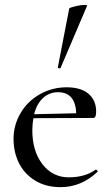

<svg xmlns="http://www.w3.org/2000/svg" viewBox="-20 -751 451 783"><path d="M291 -289.1Q287.1 -375 216.8 -375Q181.6 -375 155.8 -351.6Q129.9 -328.1 119.1 -285.2ZM371.1 -59.1Q374 -59.1 377 -55.4Q379.9 -51.8 377 -49.8Q311.5 12.2 227.1 12.2Q167 12.2 123.5 -14.4Q80.1 -41 57.6 -85.4Q35.2 -129.9 35.2 -185.1Q35.2 -240.2 63.5 -289.1Q91.8 -337.9 142.3 -366.5Q192.9 -395 251.5 -395Q310.1 -395 341.1 -368.4Q372.1 -341.8 372.1 -295.9Q372.1 -270 360.8 -270L116.2 -269Q112.3 -249 111.8 -220.2Q111.8 -134.3 153.3 -81.1Q194.8 -27.8 260.5 -27.8Q326.2 -27.8 370.1 -59.1ZM215.8 -476.1 262.2 -715.8Q263.2 -719.7 286.6 -725.3Q310.1 -731 323.2 -731Q336.4 -731 335 -727.1L227.1 -474.1Q227.1 -472.2 223.6 -472.2Q220.2 -472.2 217.5 -473.6Q214.8 -475.1 215.8 -476.1Z"/></svg>

Font: Cormorant-Medium
Style: Regular
Weight: 500
Designer: Christian Thalmann (Catharsis Fonts)
Version: Version 3.000